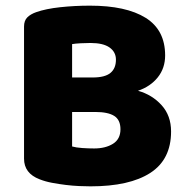

<svg xmlns="http://www.w3.org/2000/svg" viewBox="-20 -643 659 679"><path d="M235 -125Q249 -121 271 -119.5Q293 -118 313 -118Q353 -118 379.5 -134.5Q406 -151 406 -186Q406 -219 384 -233Q362 -247 317 -247H235ZM235 -369H308Q351 -369 370.5 -385Q390 -401 390 -432Q390 -459 367.5 -475Q345 -491 300 -491Q285 -491 265.5 -490Q246 -489 235 -487ZM300 16Q283 16 260 15Q237 14 212.5 11Q188 8 164 3.5Q140 -1 120 -9Q65 -30 65 -82V-549Q65 -570 76.5 -581.5Q88 -593 108 -600Q142 -612 193 -617.5Q244 -623 298 -623Q426 -623 495 -580Q564 -537 564 -447Q564 -402 538 -369.5Q512 -337 468 -322Q518 -308 551.5 -271Q585 -234 585 -178Q585 -79 511.5 -31.5Q438 16 300 16Z"/></svg>

Font: Baloo
Style: Regular
Weight: 400
Designer: Sarang Kulkarni and Ek Type
Foundry: Ek Type
Version: Version 1.443;PS 1.000;hotconv 16.6.51;makeotf.lib2.5.65220;